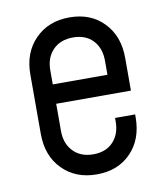

<svg xmlns="http://www.w3.org/2000/svg" viewBox="-69 -613 587 683"><g transform="rotate(-10 224.5 -271.5)"><path d="M227 12Q150.5 12 102.8 -36.5Q55 -85 55 -164.5V-379Q55 -457.5 102.8 -506.2Q150.5 -555 227 -555Q303.5 -555 350.5 -506.2Q397.5 -457.5 397.5 -379V-260.5H127.5V-162Q127.5 -116.5 154.5 -88.5Q181.5 -60.5 227 -60.5Q272.5 -60.5 298.8 -88.5Q325 -116.5 325 -162V-174.5H397.5V-164.5Q397.5 -85 350.5 -36.5Q303.5 12 227 12ZM227 -482.5Q181.5 -482.5 154.5 -454.8Q127.5 -427 127.5 -381.5V-330.5H325V-381.5Q325 -427 298.8 -454.8Q272.5 -482.5 227 -482.5Z"/></g></svg>

Font: Mohave
Style: Regular
Weight: 400
Designer: Gumpita Rahayu
Foundry: Tokotype
Version: Version 2.003; ttfautohint (v1.8.3)